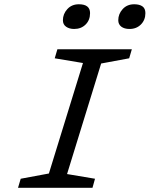

<svg xmlns="http://www.w3.org/2000/svg" viewBox="-20 -888 708 908"><path d="M392.4 -655H479.1L277.1 0H190.4ZM238.8 -612.3 251.4 -655H603.5L590.9 -612.3L424.2 -581.3ZM77.9 -42.7 244.5 -73.7 429.3 -42.7 417.4 0H65.3ZM330.8 -751Q307.9 -751 292.7 -761.6Q277.5 -772.2 277.5 -792.3Q277.5 -822 298.3 -844.9Q319.2 -867.8 353 -867.8Q405.9 -867.8 405.9 -826Q405.9 -792.7 384.7 -771.9Q363.6 -751 330.8 -751ZM592.5 -751Q568 -751 553.7 -761.9Q539.3 -772.9 539.3 -792.3Q539.3 -822 560.1 -844.9Q580.9 -867.8 614.7 -867.8Q639.9 -867.8 653.7 -857.8Q667.6 -847.9 667.6 -826Q667.6 -793.6 646.5 -772.3Q625.3 -751 592.5 -751Z"/></svg>

Font: Intel One Mono Light
Style: Italic
Weight: 300
Italic angle: -16°
Monospace: yes
Designer: Fred Shallcrass
Foundry: Frere-Jones Type LLC
Version: Version 1.004